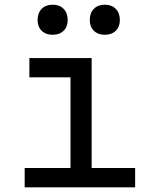

<svg xmlns="http://www.w3.org/2000/svg" viewBox="-20 -797 640 817"><path d="M85 0V-82H280V-468H105V-550H370V-82H555V0ZM426 -649Q397 -649 379.5 -666Q362 -683 362 -712Q362 -742 379.5 -759.5Q397 -777 426 -777Q455 -777 472.5 -759.5Q490 -742 490 -712Q490 -683 472.5 -666Q455 -649 426 -649ZM204 -649Q175 -649 157.5 -666Q140 -683 140 -712Q140 -742 157.5 -759.5Q175 -777 204 -777Q233 -777 250.5 -759.5Q268 -742 268 -712Q268 -683 250.5 -666Q233 -649 204 -649Z"/></svg>

Font: JetBrains Mono
Style: Regular
Weight: 400
Monospace: yes
Designer: Philipp Nurullin, Konstantin Bulenkov
Foundry: JetBrains
Version: Version 2.305